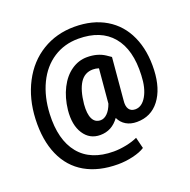

<svg xmlns="http://www.w3.org/2000/svg" viewBox="-155 -842 1205 1215"><g transform="rotate(-20 447.5 -234.5)"><path d="M854 -261.7Q848.6 -136.7 792.2 -63.2Q735.8 10.3 640.6 10.3Q598.6 10.3 568.1 -7.8Q537.6 -25.9 522 -59.6Q473.1 8.8 394.5 8.8Q323.2 8.8 284.2 -51.3Q245.1 -111.3 254.9 -210Q263.7 -290.5 295.7 -353.3Q327.6 -416 376.5 -449.7Q425.3 -483.4 481.9 -483.4Q551.8 -483.4 601.1 -451.2L631.8 -430.2L606.9 -147.9Q602.1 -109.4 615.5 -88.9Q628.9 -68.4 658.2 -68.4Q703.1 -68.4 733.4 -120.8Q763.7 -173.3 766.6 -258.3Q774.9 -428.7 698 -520.3Q621.1 -611.8 470.2 -611.8Q376 -611.8 302.2 -564Q228.5 -516.1 186 -428Q143.6 -339.8 138.2 -226.1Q130.4 -53.2 207.5 41.3Q284.7 135.7 438.5 135.7Q479 135.7 523.4 126.7Q567.9 117.7 600.1 102.5L618.7 177.7Q588.9 197.3 538.3 209.2Q487.8 221.2 436.5 221.2Q307.6 221.2 216.8 169.2Q126 117.2 81.3 15.9Q36.6 -85.4 42.5 -226.1Q48.3 -360.8 104 -467.8Q159.7 -574.7 255.6 -633.1Q351.6 -691.4 472.2 -691.4Q594.7 -691.4 683.1 -638.9Q771.5 -586.4 815.4 -488.8Q859.4 -391.1 854 -261.7ZM363.3 -210Q357.9 -145.5 374.5 -112.1Q391.1 -78.6 428.2 -78.6Q452.1 -78.6 473.6 -99.6Q495.1 -120.6 509.3 -160.2L529.8 -391.1Q510.7 -397.5 490.7 -397.5Q434.6 -397.5 403.6 -349.6Q372.6 -301.8 363.3 -210Z"/></g></svg>

Font: Vazir FD
Style: Bold-FD
Weight: 700
Designer: Saber Rastikerdar
Foundry: Saber Rastikerdar
Version: Version 30.1.0